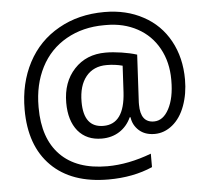

<svg xmlns="http://www.w3.org/2000/svg" viewBox="-55 -772 1009 923"><g transform="rotate(-5 449.5 -311.0)"><path d="M432.1 90.8Q254.4 90.8 156.7 -6.6Q59.1 -104 59.1 -278.8Q59.1 -405.8 111.3 -504.9Q163.6 -604 260.3 -658.2Q356.4 -712.9 481.4 -712.9Q587.4 -712.9 668.5 -668.5Q750 -625 794.9 -543.2Q839.8 -461.4 839.8 -356Q839.8 -287.6 818.6 -229.7Q797.4 -171.9 758.1 -139.9Q718.8 -107.9 672.1 -107.9Q625.5 -107.9 596.7 -133.8Q567.9 -159.7 563 -198.2H559.1Q539.6 -155.3 502.7 -131.6Q465.8 -107.9 417 -107.9Q343.8 -107.9 302.2 -157.7Q261.2 -208 261.2 -293.9Q261.2 -393.6 319.1 -455.8Q377 -518.1 470.2 -518.1Q505.4 -518.1 547.1 -511.7Q588.9 -505.4 621.1 -495.1L608.9 -265.6V-254.9Q608.9 -168 673.8 -168Q718.3 -168 746.1 -220.5Q773.9 -272.9 773.9 -356.9Q773.9 -359.4 773.9 -361.3Q773.9 -445.8 737.5 -512Q701.2 -578.1 635.3 -614Q569.3 -649.9 485.8 -649.9Q483.9 -649.9 481 -649.9Q478 -649.9 475.1 -649.9Q372.1 -649.9 292 -604.5Q211.9 -559.1 169.4 -476.3Q127 -393.6 127 -287.1Q127 -284.7 127 -282.2Q127 -133.3 205.6 -53.2Q284.2 26.9 432.1 26.9Q533.7 26.9 645 -15.1V49.8Q551.3 90.8 432.1 90.8ZM470.2 -458Q406.7 -458 370.8 -414.1Q335 -370.1 335 -292Q335 -168 430.2 -168Q531.2 -168 540 -320.8L546.9 -448.2Q510.7 -458 470.2 -458Z"/></g></svg>

Font: Open Sans Hebrew
Style: Regular
Weight: 400
Foundry: Ascender Corporation, Yanek Iontef
Version: Version 2.001;PS 002.001;hotconv 1.0.70;makeotf.lib2.5.58329